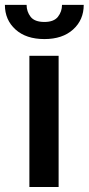

<svg xmlns="http://www.w3.org/2000/svg" viewBox="-48 -753 357 773"><path d="M188 -528.3V0H70.3V-528.3ZM201.7 -733.4H289.1Q289.1 -672.9 246.3 -634.3Q203.6 -595.7 130.9 -595.7Q57.1 -595.7 14.4 -634.3Q-28.3 -672.9 -28.3 -733.4H59.1Q59.1 -706.5 75.2 -685.5Q91.3 -664.6 130.9 -664.6Q168.9 -664.6 185.3 -685.5Q201.7 -706.5 201.7 -733.4Z"/></svg>

Font: Vazirmatn UI FD Medium
Style: Regular
Weight: 500
Designer: Saber Rastikerdar
Foundry: Saber Rastikerdar
Version: Version 33.003